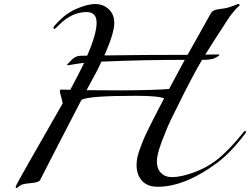

<svg xmlns="http://www.w3.org/2000/svg" viewBox="-20 -906 1245 956"><path d="M900 -608Q680 -608 485 -599Q469 -564 458 -544Q452 -532 411 -457Q454 -456 583 -456Q754 -457 822 -463Q872 -557 900 -608ZM386 -409Q386 -408 384.5 -405.5Q383 -403 382 -402Q192 -35 180 -10Q176 -3 164.5 0.5Q153 4 131.5 6Q110 8 101 10Q85 13 75.5 21.5Q66 30 62 30Q58 30 58 24Q58 18 129 -106Q220 -264 292 -391Q289 -410 283.5 -427.5Q278 -445 278 -450Q278 -460 284 -460Q306 -460 330 -459Q375 -543 387 -569L399 -593Q371 -590 346 -585.5Q321 -581 319 -581Q314 -581 314 -584Q314 -585 332 -603Q354 -627 377 -628Q383 -628 395 -628.5Q407 -629 414 -629Q461 -736 461 -793Q461 -846 411 -846Q338 -846 274 -782Q254 -762 252 -762Q246 -762 246 -768Q246 -774 268 -796Q312 -842 365 -864Q418 -886 454 -886Q493 -886 521 -860.5Q549 -835 549 -791Q549 -742 500 -630Q706 -633 914 -633Q936 -672 975.5 -742.5Q1015 -813 1031 -842Q1035 -848 1042 -852Q1049 -856 1054.5 -857.5Q1060 -859 1074 -861Q1088 -863 1096 -864Q1114 -867 1130.5 -873Q1147 -879 1155.5 -882.5Q1164 -886 1167 -886Q1173 -886 1173 -880Q1173 -878 1171 -876.5Q1169 -875 1164 -870.5Q1159 -866 1152.5 -859Q1146 -852 1134.5 -837.5Q1123 -823 1111 -804Q1032 -683 1002 -634Q1042 -635 1066 -635Q1072 -635 1072 -631Q1072 -630 1069.5 -628Q1067 -626 1061 -623Q1055 -620 1050 -617Q1036 -608 986 -608Q946 -540 900 -449Q856 -362 832 -312Q808 -262 784.5 -198.5Q761 -135 761 -103Q761 -66 781.5 -45Q802 -24 837 -24Q879 -24 942.5 -46.5Q1006 -69 1057 -108Q1119 -156 1193 -248Q1197 -254 1201 -254Q1205 -254 1205 -250Q1205 -248 1203 -244Q1135 -152 1065 -98Q902 24 765 24Q714 24 687 -6Q660 -36 660 -84Q660 -101 663.5 -120Q667 -139 676 -163Q685 -187 692.5 -206Q700 -225 715.5 -256.5Q731 -288 740 -306Q749 -324 768.5 -361.5Q788 -399 797 -416Q770 -429 654 -429Q421 -429 386 -409Z"/></svg>

Font: Miama Nueva
Style: Medium
Weight: 400
Italic angle: -28°
Version: Version 1.0